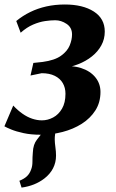

<svg xmlns="http://www.w3.org/2000/svg" viewBox="-26 -587 517 854"><path d="M69.9 247.4 60.3 217.1Q82.4 208.1 94.3 196.4Q106.2 184.7 112.1 167.8Q118.4 152.3 118.3 132.4Q118.2 112.6 120.1 90.7Q121.4 55.1 138.9 33.3Q156.5 11.5 170.2 -6.6L246.3 -49.2Q230.9 -30.3 224.1 -10Q217.2 10.2 217.5 34Q217.7 48.2 220.4 67.6Q223.2 86.9 223.2 105.1Q223.2 135.9 209.9 161.7Q196.6 187.5 171 207.2Q150.4 223 125.1 233.2Q99.8 243.3 69.9 247.4ZM154.9 12.3Q111.9 12.3 78.8 5.1Q45.8 -2 24.1 -11Q2.5 -19.9 -6.4 -25.2L32.9 -117.5Q52.9 -96 74.1 -81.2Q95.3 -66.3 117.3 -59Q139.3 -51.7 160.4 -51.7Q186.5 -51.7 210.5 -64.6Q234.6 -77.4 249.9 -103.8Q265.2 -130.1 265.2 -169.9Q265.2 -196.9 253.2 -217.5Q241.1 -238.1 217.6 -249.7Q194.1 -261.4 159.4 -261.4L109.7 -251.1L122.4 -307.1L163.8 -311.5Q217.5 -318.8 245.5 -339.1Q273.6 -359.3 284 -384.9Q294.4 -410.5 294.4 -433.9Q294.4 -464.6 270.3 -480.7Q246.3 -496.9 219.6 -496.9Q199.3 -496.9 174.2 -493.2Q149 -489.5 121.3 -477.7Q93.6 -466 65.9 -441.4L46.3 -493.5Q74.8 -517 108.3 -533.4Q141.7 -549.8 180.3 -558.4Q218.8 -567 262.4 -567Q342.4 -567 391.2 -535.8Q440 -504.5 440 -446.6Q440 -413.2 424.8 -385.4Q409.6 -357.5 382.9 -336.2Q356.3 -314.9 321.6 -301.3Q287 -287.7 248.5 -282.9L239.8 -289.8Q293.5 -297.5 334.2 -284.5Q375 -271.4 397.9 -243.4Q420.9 -215.3 420.9 -178Q420.9 -131.4 398.3 -96Q375.8 -60.6 337.8 -36.5Q299.8 -12.4 252.4 -0.1Q205 12.3 154.9 12.3Z"/></svg>

Font: Merriweather Light
Style: Italic
Weight: 300
Italic angle: -7.8°
Designer: Eben Sorkin
Foundry: Eben Sorkin
Version: Version 2.101